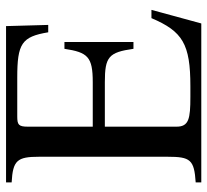

<svg xmlns="http://www.w3.org/2000/svg" viewBox="-46 -656 702 651"><g transform="rotate(-90 305.5 -331.0)"><path d="M597 -169H569C524 -63 481 -37 338 -37H302C228 -37 201 -42 201 -84V-327H352C438 -327 453 -314 465 -230H488V-464H465C453 -385 438 -368 352 -368H201V-588C201 -620 208 -624 236 -624H367C483 -624 506 -609 521 -519H546L542 -662H12V-643C87 -639 99 -624 99 -550V-114C99 -37 89 -24 12 -19V0H551Z"/></g></svg>

Font: XITS
Style: Regular
Weight: 400
Designer: MicroPress Inc., with final additions and corrections provided by Coen Hoffman, Elsevier (retired)
Version: Version 1.302